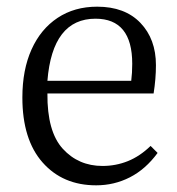

<svg xmlns="http://www.w3.org/2000/svg" viewBox="-20 -541 531 575"><path d="M268 14Q168 14 107.5 -54.5Q47 -123 47 -249Q47 -332 74.5 -393Q102 -454 152.5 -487.5Q203 -521 271 -521Q354 -521 400.5 -472.5Q447 -424 447 -346Q447 -305 440 -261H122Q121 -147 168 -95.5Q215 -44 287 -44Q327 -44 363 -58.5Q399 -73 431 -104L452 -83Q416 -34 369 -10Q322 14 268 14ZM122 -299H373Q376 -322 376 -350Q376 -485 266 -485Q137 -485 122 -299Z"/></svg>

Font: Literata 36pt Light
Style: Regular
Weight: 300
Designer: Latin by Veronika Burian and Jose Scaglione. Greek by Irene Vlachou. Cyrillic by Vera Evstafieva.
Foundry: TypeTogether
Version: Version 3.002